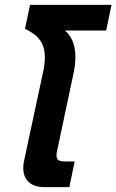

<svg xmlns="http://www.w3.org/2000/svg" viewBox="-20 -772 480 792"><path d="M76 -79Q76 -96 80 -112L158 -476Q165 -507 165 -535Q165 -579 145 -606.5Q125 -634 83 -653L104 -752H440L418 -646H248Q291 -609 291 -538Q291 -505 284 -473L216 -152Q213 -140 213 -131Q213 -117 221 -111.5Q229 -106 248 -106H288L266 0H164Q121 0 98.5 -21Q76 -42 76 -79Z"/></svg>

Font: Prompt Medium
Style: Italic
Weight: 500
Italic angle: -12°
Designer: Katatrad Team
Foundry: CadsonDemak
Version: Version 1.001